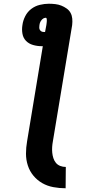

<svg xmlns="http://www.w3.org/2000/svg" viewBox="-20 -755 540 1027"><path d="M331 252Q298 252 265.5 246Q233 240 206 224.5Q179 209 159 185Q139 161 129 130.5Q119 100 119 67Q119 34 125 0L209 -508H202Q179 -508 156.5 -514.5Q134 -521 119 -536.5Q104 -552 100 -575Q96 -598 100 -621Q103 -645 115 -668.5Q127 -692 147.5 -707.5Q168 -723 193 -729Q218 -735 241 -735Q259 -735 276 -733Q293 -731 308 -725Q323 -719 336.5 -709.5Q350 -700 357.5 -686Q365 -672 366.5 -655.5Q368 -639 366 -621L263 0Q260 16 259 31.5Q258 47 259.5 62Q261 77 265.5 91Q270 105 279 116Q288 127 302 132.5Q316 138 332 138ZM214 -584H221L228 -621Q229 -627 229.5 -632.5Q230 -638 230.5 -643Q231 -648 230 -654Q229 -660 224 -660Q221 -660 219 -659Q217 -658 213 -657Q204 -652 198 -642Q192 -632 191 -621Q190 -615 190 -608Q190 -601 193 -595.5Q196 -590 201.5 -587Q207 -584 214 -584Z"/></svg>

Font: Iosevka Heavy
Style: Italic
Weight: 900
Italic angle: -9°
Monospace: yes
Designer: Belleve Invis
Foundry: Belleve Invis
Version: Version 32.5.0; ttfautohint (v1.8.4)